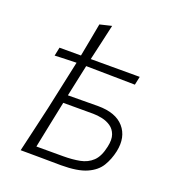

<svg xmlns="http://www.w3.org/2000/svg" viewBox="-124 -766 790 866"><g transform="rotate(20 271.0 -333.0)"><path d="M71 0Q84 -55.5 96 -107.2Q108 -159 122 -220L173 -457Q147 -456.5 121 -455.5Q95 -454.5 69 -453.5L77.5 -494.5H180.5Q188.5 -536.5 195.8 -575.2Q203 -614 210.5 -654.5L267 -668Q256 -618.5 247.2 -580.5Q238.5 -542.5 227.5 -494.5H462.5L454 -454Q396.5 -455 338 -455.8Q279.5 -456.5 224 -457.5H219L186.5 -305.5Q218 -305.5 257.8 -306Q297.5 -306.5 331 -306.5Q416.5 -306.5 455.8 -261.2Q495 -216 480 -144Q471 -102.5 451 -69.8Q431 -37 387.8 -17.8Q344.5 1.5 265 1.5Q211.5 1 160.2 0.5Q109 0 71 0ZM132 -40H260.5Q304 -40 339.5 -46.8Q375 -53.5 399.5 -76.5Q424 -99.5 434.5 -149.5Q442.5 -185.5 434 -208.5Q425.5 -231.5 407.2 -244Q389 -256.5 366 -261.5Q343 -266.5 322 -266.5H178.5Q166.5 -209 154.2 -149Q142 -89 132 -40Z"/></g></svg>

Font: Commissioner Loud ExtraLight
Style: Italic
Weight: 200
Italic angle: -12°
Designer: Kostas Bartsokas
Foundry: Kostas Bartsokas
Version: Version 1.000; ttfautohint (v1.8.3)